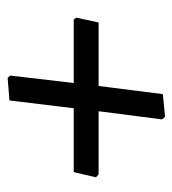

<svg xmlns="http://www.w3.org/2000/svg" viewBox="6 -522 464 517"><g transform="rotate(90 238.5 -264.0)"><path d="M295 -476 302 -468 280 -297H450L458 -290L444 -230H272L251 -57L190 -52L184 -59L204 -230H33L28 -237L41 -297H212L234 -470Z"/></g></svg>

Font: Alegreya Sans Medium
Style: Italic
Weight: 500
Italic angle: -7°
Designer: Juan Pablo del Peral
Foundry: Huerta Tipografica
Version: Version 2.007